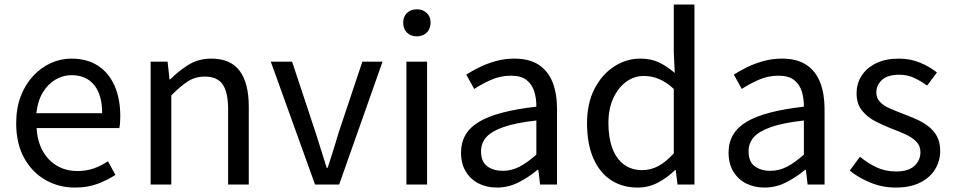

<svg xmlns="http://www.w3.org/2000/svg" viewBox="-20 -816 4214 849"><path d="M311.7 13.4Q239.5 13.4 180.4 -20.6Q121.3 -54.6 86.4 -118.2Q51.6 -181.9 51.6 -271Q51.6 -337.5 71.6 -390.1Q91.7 -442.7 126.5 -480.1Q161.4 -517.6 205 -537.2Q248.6 -556.8 295.4 -556.8Q364.6 -556.8 412.8 -525.7Q461 -494.5 486.4 -437.1Q511.9 -379.7 511.9 -301.7Q511.9 -287.4 510.9 -274.1Q510 -260.7 507.6 -249.7H141.9Q145 -192.4 168.3 -149.8Q191.7 -107.2 231.1 -83.5Q270.4 -59.8 322.3 -59.8Q361.8 -59.8 394.5 -71.2Q427.1 -82.7 457.5 -103.1L490.3 -42.5Q454.8 -19.4 411 -3Q367.2 13.4 311.7 13.4ZM140.7 -315.5H431.7Q431.7 -397.1 396.2 -440.3Q360.8 -483.6 296.5 -483.6Q258.5 -483.6 225.1 -463.9Q191.7 -444.3 169.2 -406.9Q146.7 -369.6 140.7 -315.5Z M646.1 0V-543.4H721L729.7 -464.5H732.1Q770.8 -503.1 814.3 -529.9Q857.9 -556.8 914.1 -556.8Q999.8 -556.8 1040 -502.4Q1080.1 -448 1080.1 -344.1V0H988.7V-332.4Q988.7 -408.5 964.5 -442.9Q940.3 -477.4 885.5 -477.4Q843.9 -477.4 811 -456.4Q778.2 -435.5 737.5 -394V0Z M1373.1 0 1177.4 -543.4H1271.6L1374.2 -233.8Q1387 -194.2 1399.6 -153.6Q1412.3 -113 1424.5 -74.1H1428.9Q1441.7 -113 1454.3 -153.6Q1467 -194.2 1478.8 -233.8L1582.3 -543.4H1671.6L1479.7 0Z M1777.1 0V-543.4H1868.5V0ZM1823.4 -655.3Q1796.1 -655.3 1779.5 -671.8Q1762.9 -688.2 1762.9 -716.2Q1762.9 -742.6 1779.5 -758.7Q1796.1 -774.9 1823.4 -774.9Q1849.7 -774.9 1866.9 -758.7Q1884 -742.6 1884 -716.2Q1884 -688.2 1866.9 -671.8Q1849.7 -655.3 1823.4 -655.3Z M2177.2 13.4Q2131.9 13.4 2096.1 -4.9Q2060.2 -23.2 2039.4 -57.9Q2018.6 -92.5 2018.6 -141.3Q2018.6 -230.1 2098.5 -277.5Q2178.3 -325 2351.7 -344.2Q2352.1 -379.4 2342.8 -410.5Q2333.5 -441.7 2309.2 -461.5Q2284.9 -481.3 2240 -481.3Q2192.6 -481.3 2151.1 -462.8Q2109.7 -444.3 2077 -422.7L2041.9 -486Q2067 -502.3 2099.8 -518.5Q2132.6 -534.7 2171.9 -545.7Q2211.1 -556.8 2254.5 -556.8Q2321.2 -556.8 2362.8 -529.1Q2404.3 -501.4 2423.7 -451.5Q2443.1 -401.6 2443.1 -334V0H2368.2L2360.5 -64.9H2356.7Q2318.6 -32.7 2273.3 -9.7Q2227.9 13.4 2177.2 13.4ZM2202.8 -60.6Q2242 -60.6 2277.3 -79Q2312.5 -97.4 2351.7 -132.4V-283.2Q2260.7 -273.1 2206.8 -254.3Q2153 -235.5 2130 -209.1Q2107.1 -182.6 2107.1 -147.4Q2107.1 -100.4 2134.9 -80.5Q2162.6 -60.6 2202.8 -60.6Z M2799.6 13.4Q2731.7 13.4 2681.3 -19.9Q2630.9 -53.1 2603.3 -116.8Q2575.8 -180.4 2575.8 -271Q2575.8 -359.1 2608.8 -423.2Q2641.9 -487.2 2695.6 -522Q2749.3 -556.8 2811.4 -556.8Q2859 -556.8 2893.6 -540.2Q2928.3 -523.6 2963.6 -493.5L2959.4 -587V-796H3050.8V0H2976L2967.9 -64.1H2965.1Q2933.2 -32.3 2891.2 -9.5Q2849.1 13.4 2799.6 13.4ZM2819.8 -63.7Q2858 -63.7 2891.9 -82.2Q2925.8 -100.8 2959.4 -137.9V-422.9Q2925.4 -454.1 2893 -467.1Q2860.5 -480.1 2826.5 -480.1Q2783.6 -480.1 2748.1 -453.7Q2712.6 -427.3 2691.4 -380.6Q2670.3 -333.9 2670.3 -271.8Q2670.3 -206.8 2687.9 -160.1Q2705.5 -113.4 2739.1 -88.5Q2772.7 -63.7 2819.8 -63.7Z M3360.2 13.4Q3314.9 13.4 3279.1 -4.9Q3243.2 -23.2 3222.4 -57.9Q3201.6 -92.5 3201.6 -141.3Q3201.6 -230.1 3281.5 -277.5Q3361.3 -325 3534.7 -344.2Q3535.1 -379.4 3525.8 -410.5Q3516.5 -441.7 3492.2 -461.5Q3467.9 -481.3 3423 -481.3Q3375.6 -481.3 3334.1 -462.8Q3292.7 -444.3 3260 -422.7L3224.9 -486Q3250 -502.3 3282.8 -518.5Q3315.6 -534.7 3354.9 -545.7Q3394.1 -556.8 3437.5 -556.8Q3504.2 -556.8 3545.8 -529.1Q3587.3 -501.4 3606.7 -451.5Q3626.1 -401.6 3626.1 -334V0H3551.2L3543.5 -64.9H3539.7Q3501.6 -32.7 3456.3 -9.7Q3410.9 13.4 3360.2 13.4ZM3385.8 -60.6Q3425 -60.6 3460.3 -79Q3495.5 -97.4 3534.7 -132.4V-283.2Q3443.7 -273.1 3389.8 -254.3Q3336 -235.5 3313 -209.1Q3290.1 -182.6 3290.1 -147.4Q3290.1 -100.4 3317.9 -80.5Q3345.6 -60.6 3385.8 -60.6Z M3940.1 13.4Q3882.6 13.4 3829.3 -8.3Q3776 -30 3737.5 -61.7L3782.4 -122.7Q3817.7 -94.3 3856 -76.1Q3894.2 -57.8 3942.9 -57.8Q3996.8 -57.8 4023.4 -82.6Q4050.1 -107.5 4050.1 -143.1Q4050.1 -171.1 4031.7 -189.8Q4013.2 -208.5 3984.5 -221.7Q3955.7 -235 3925.5 -246Q3887.9 -260.6 3851.6 -279.1Q3815.4 -297.7 3791.5 -327.5Q3767.7 -357.2 3767.7 -403Q3767.7 -446.6 3790 -481.3Q3812.3 -516 3854.2 -536.4Q3896.1 -556.8 3954.8 -556.8Q4005.3 -556.8 4048.6 -538.8Q4091.9 -520.9 4123 -495.4L4079.4 -437.5Q4051.4 -458.3 4021.6 -471.9Q3991.8 -485.5 3955.9 -485.5Q3904.2 -485.5 3879.6 -462.2Q3855 -438.9 3855 -407.3Q3855 -381.8 3871.4 -365Q3887.7 -348.2 3914.8 -336.5Q3942 -324.7 3972.2 -313.1Q4002.2 -301.9 4031.5 -289Q4060.7 -276.1 4084.5 -257.9Q4108.4 -239.8 4122.9 -213.5Q4137.4 -187.2 4137.4 -148.2Q4137.4 -104.1 4114.7 -67.1Q4092 -30.1 4048.3 -8.4Q4004.7 13.4 3940.1 13.4Z"/></svg>

Font: Noto Sans HK Thin
Style: Regular
Weight: 100
Designer: Ryoko NISHIZUKA 西塚涼子 (kana, bopomofo & ideographs); Paul D. Hunt (Latin, Greek & Cyrillic); Sandoll Communications 산돌커뮤니
Foundry: Adobe
Version: Version 2.004-H2;hotconv 1.0.118;makeotfexe 2.5.65603